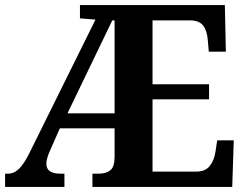

<svg xmlns="http://www.w3.org/2000/svg" viewBox="-20 -734 968 754"><path d="M0 0V-52H11Q35 -52 54.5 -71Q74 -90 94 -130L355 -657L294 -662V-714H863L867 -531H800L796 -577Q793 -614 777.5 -634Q762 -654 725 -654H579V-403H801V-344H579V-60H750Q786 -60 803.5 -82Q821 -104 826 -137L833 -183H898L892 0H343V-52H367Q397 -52 413.5 -65.5Q430 -79 430 -118V-230H215L177 -144Q162 -111 162 -91Q162 -52 217 -52H233V0ZM245 -289H430V-654H421Z"/></svg>

Font: Noto Serif Khmer SemiCondensed
Style: Bold
Weight: 700
Width: 4
Designer: Danh Hong and the Monotype Design Team
Foundry: Monotype Imaging Inc.
Version: Version 2.004; ttfautohint (v1.8.4.7-5d5b)